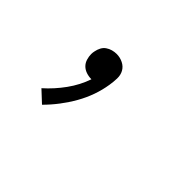

<svg xmlns="http://www.w3.org/2000/svg" viewBox="-57 -317 714 714"><g transform="rotate(45 300.0 40.0)"><path d="M181 205 136 163Q172 131 200.5 91.5Q229 52 244 8Q244 8 243.5 8Q243 8 243 8Q229 8 216 3.5Q203 -1 194 -10Q185 -19 181 -32Q177 -45 177 -58Q177 -62 177.5 -66Q178 -70 179 -74Q181 -85 186.5 -95.5Q192 -106 201.5 -112.5Q211 -119 222 -122Q233 -125 244 -125Q262 -125 278 -117Q294 -109 302 -94.5Q310 -80 309.5 -61.5Q309 -43 306 -25Q301 7 290 38Q279 69 262.5 98Q246 127 225.5 154Q205 181 181 205Z"/></g></svg>

Font: Iosevka Curly Slab LtEx
Style: Italic
Weight: 300
Width: 7
Italic angle: -9°
Monospace: yes
Designer: Belleve Invis
Foundry: Belleve Invis
Version: Version 11.1.0; ttfautohint (v1.8.3)